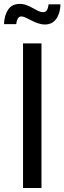

<svg xmlns="http://www.w3.org/2000/svg" viewBox="-28 -946 324 966"><path d="M180.7 -727.5V0H87.9V-727.5ZM198.2 -822.8Q180.2 -822.8 162.8 -828.9Q145.5 -835 130.1 -843Q114.7 -851.1 101.8 -857.2Q88.9 -863.3 79.6 -863.3Q66.9 -863.3 60.8 -851.1Q54.7 -838.9 53.7 -824.7H-7.8Q-6.3 -868.7 12.9 -897.5Q32.2 -926.3 71.3 -926.3Q90.3 -926.3 106.4 -919.9Q122.6 -913.6 136.7 -905.5Q150.9 -897.5 163.8 -891.1Q176.8 -884.8 189 -884.8Q201.2 -884.8 207.5 -894Q213.9 -903.3 216.3 -924.3H276.4Q274.9 -878.4 254.6 -850.6Q234.4 -822.8 198.2 -822.8Z"/></svg>

Font: Inter Variable
Style: Regular
Weight: 400
Designer: Rasmus Andersson
Foundry: rsms
Version: Version 4.001;git-9221beed3